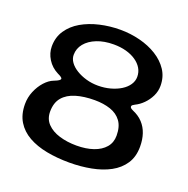

<svg xmlns="http://www.w3.org/2000/svg" viewBox="-114 -721 827 843"><g transform="rotate(20 299.0 -299.5)"><path d="M296.5 12.5Q239 12.5 189.8 3Q140.5 -6.5 103.8 -27.2Q67 -48 46.5 -81.5Q26 -115 26 -163Q26 -194 38 -222.8Q50 -251.5 69.2 -272.8Q88.5 -294 109.5 -302Q125 -308 131.5 -312.5Q138 -317 138 -321Q138 -325 131.8 -329.2Q125.5 -333.5 116.5 -337.5Q85 -353.5 67.5 -381.8Q50 -410 50 -441Q50 -484 71.8 -516.2Q93.5 -548.5 130.2 -569.8Q167 -591 213.5 -601.8Q260 -612.5 309 -612.5Q356 -612.5 400.5 -601.2Q445 -590 480.5 -568Q516 -546 537 -514.2Q558 -482.5 558 -441Q558 -415.5 546.8 -392.5Q535.5 -369.5 518 -352Q500.5 -334.5 480.5 -325Q474.5 -322 470.8 -319Q467 -316 467 -312Q467 -308.5 469.5 -305.5Q472 -302.5 481.5 -298Q510 -286 528.5 -266Q547 -246 556 -219.2Q565 -192.5 565 -159.5Q565 -112 543.2 -79.2Q521.5 -46.5 484 -26.2Q446.5 -6 398 3.2Q349.5 12.5 296.5 12.5ZM300.5 -68.5Q344.5 -68.5 378.8 -80.2Q413 -92 432.2 -114.5Q451.5 -137 451.5 -169.5Q451.5 -211.5 433.2 -236.5Q415 -261.5 382.5 -272.5Q350 -283.5 308.5 -283.5Q259 -283.5 221.2 -272.2Q183.5 -261 162.2 -236Q141 -211 141 -169.5Q141 -135 162.5 -112.8Q184 -90.5 220.2 -79.5Q256.5 -68.5 300.5 -68.5ZM299 -348Q329.5 -348 356.8 -355.5Q384 -363 404.5 -375.8Q425 -388.5 436.8 -406Q448.5 -423.5 448.5 -443Q448.5 -465 437.8 -483Q427 -501 407.5 -514.2Q388 -527.5 361.5 -534.8Q335 -542 303.5 -542Q259 -542 225 -528.5Q191 -515 172 -491.8Q153 -468.5 153 -439Q153 -421 164.5 -404.8Q176 -388.5 196.8 -375.8Q217.5 -363 243.8 -355.5Q270 -348 299 -348Z"/></g></svg>

Font: Gluten
Style: Regular
Weight: 400
Designer: Tyler Finck
Foundry: Etcetera Type Company
Version: Version 1.300